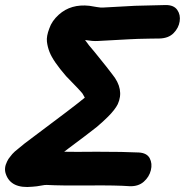

<svg xmlns="http://www.w3.org/2000/svg" viewBox="-44 -741 735 763"><path d="M85 1Q102 0 119.5 -3.5Q137 -7 143 -6Q197 -3 311 -4Q419 -5 472 -1Q506 0 527.5 -19Q549 -38 555.5 -64.5Q562 -91 551 -112Q540 -133 508 -135Q450 -138 340 -138Q250 -137 211 -138L228 -151Q302 -206 340 -236Q366 -258 385 -277Q413 -305 424 -327Q451 -386 402 -446Q389 -464 333 -533Q306 -564 294 -582Q325 -577 343 -578Q463 -585 471 -585Q482 -586 505 -586.5Q528 -587 552 -587.5Q576 -588 590 -588Q626 -589 646 -609.5Q666 -630 670 -656Q674 -682 660.5 -701.5Q647 -721 615 -721Q494 -718 493 -718Q485 -717 365 -711Q359 -710 341 -713Q323 -716 311 -718Q238 -726 190 -683Q162 -658 152 -628Q140 -597 142.5 -575.5Q145 -554 153 -534Q167 -498 219 -438Q274 -382 284 -369L293 -353Q282 -344 263 -329Q230 -303 159 -250L54 -171Q29 -151 15 -139Q4 -129 -3 -119Q-11 -110 -16 -99Q-29 -73 -21 -50Q-1 10 85 1Z"/></svg>

Font: Balsamiq Sans
Style: Bold Italic
Weight: 700
Italic angle: -12°
Designer: Michael Angeles
Foundry: Balsamiq SRL
Version: Version 1.020; ttfautohint (v1.8.4.7-5d5b);gftools[0.9.26]